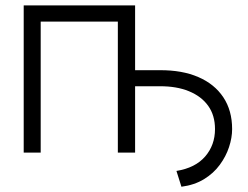

<svg xmlns="http://www.w3.org/2000/svg" viewBox="-20 -566 920 712"><path d="M457.5 -246.1V-305.7H572.3Q655.3 -306.2 715.3 -280.3Q775.4 -254.4 808.1 -205.3Q840.8 -156.2 840.8 -87.4Q840.8 -55.2 829.3 -20.5Q817.9 14.2 794.9 45.4Q772 76.7 736.6 98.4Q701.2 120.1 652.8 126.5L634.3 67.9Q704.1 56.6 740.7 14.4Q777.3 -27.8 777.3 -87.4Q777.3 -138.2 752 -173.6Q726.6 -209 680.4 -227.8Q634.3 -246.6 572.3 -246.1ZM67.9 0V-545.9H481V0H417V-485.8H130.9V0Z"/></svg>

Font: Inter Tight Light
Style: Regular
Weight: 300
Designer: Rasmus Andersson
Foundry: rsms
Version: Version 3.004